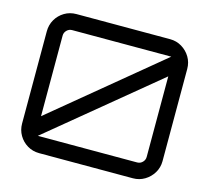

<svg xmlns="http://www.w3.org/2000/svg" viewBox="-103 -840 1041 960"><g transform="rotate(15 417.0 -360.0)"><path d="M178 0Q144 0 116.5 -16.5Q89 -33 73 -60.5Q57 -88 57 -121V-598Q57 -632 73 -659.5Q89 -687 116.5 -703.5Q144 -720 178 -720H663Q696 -720 723.5 -703.5Q751 -687 767.5 -659.5Q784 -632 784 -598V-121Q784 -88 767.5 -60.5Q751 -33 723.5 -16.5Q696 0 663 0H178ZM149 -82H663Q679 -82 690.5 -93.5Q702 -105 702 -121V-538ZM139 -181 691 -637H178Q162 -637 150.5 -625.5Q139 -614 139 -598Z"/></g></svg>

Font: Orbitron
Style: Regular
Weight: 400
Designer: Matt McInerney
Foundry: The League of Moveable Type
Version: Version 2.001